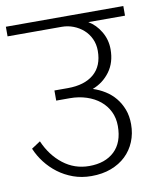

<svg xmlns="http://www.w3.org/2000/svg" viewBox="-84 -689 613 747"><g transform="rotate(-10 222.0 -315.0)"><path d="M281 -333Q306 -325 328.5 -311Q351 -297 367.5 -277Q384 -257 394 -231Q404 -205 404 -172Q404 -135 391 -103.5Q378 -72 354 -49Q330 -26 295.5 -13Q261 0 218 0Q179 0 146 -12Q113 -24 86.5 -44Q60 -64 40 -90Q20 -116 8 -145L43 -168Q68 -110 113 -75Q158 -40 216 -40Q279 -40 315.5 -74.5Q352 -109 352 -174Q352 -206 339.5 -231.5Q327 -257 305 -275Q283 -293 252.5 -303Q222 -313 187 -313H133V-353H186Q252 -353 289 -384.5Q326 -416 326 -476Q326 -502 316 -523.5Q306 -545 289 -560Q272 -575 250 -583.5Q228 -592 204 -592H-10V-630H454V-592H309Q338 -575 357 -543Q376 -511 376 -473Q376 -421 349.5 -385Q323 -349 281 -333Z"/></g></svg>

Font: Ek Mukta ExtraLight
Style: Regular
Weight: 275
Designer: Girish Dalvi and Yashodeep Gholap
Foundry: Ek Type
Version: Version 2.538;PS 1.002;hotconv 16.6.51;makeotf.lib2.5.65220;